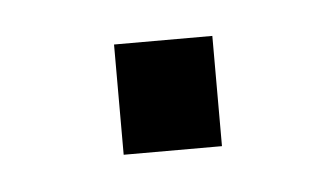

<svg xmlns="http://www.w3.org/2000/svg" viewBox="-25 -113 252 144"><g transform="rotate(-5 101.0 -41.5)"><path d="M64 0V-83H138V0Z"/></g></svg>

Font: Saira Thin Light
Style: Regular
Weight: 300
Version: Version 1.101